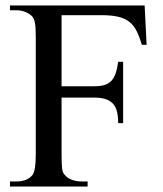

<svg xmlns="http://www.w3.org/2000/svg" viewBox="-20 -682 596 702"><path d="M498.5 -518.1Q489.7 -548.3 479.2 -569.1Q468.8 -589.8 452.4 -602.5Q436 -615.2 411.9 -620.8Q387.7 -626.5 351.6 -626.5H205.1V-366.7H325.2Q346.7 -366.7 361.6 -371.1Q376.5 -375.5 386.5 -385.7Q396.5 -396 402.6 -413.3Q408.7 -430.7 412.1 -456.1H430.2V-231.9H412.1Q412.1 -255.4 408 -272.9Q403.8 -290.5 393.8 -302Q383.8 -313.5 366.9 -319.3Q350.1 -325.2 325.2 -325.2H205.1V-117.7Q205.1 -85.4 206.8 -68.1Q208.5 -50.8 215.8 -43.5Q225.6 -30.8 242.4 -24.7Q259.3 -18.6 276.4 -18.6H300.3V0H16.6V-18.6H40.5Q79.6 -18.6 99.1 -42.5Q110.8 -58.1 110.8 -117.7V-545.4Q110.8 -563.5 110.1 -576.4Q109.4 -589.4 107.7 -598.4Q106 -607.4 103.3 -613.3Q100.6 -619.1 97.2 -622.6Q86.9 -632.8 71.5 -638.7Q56.2 -644.5 40.5 -644.5H16.6V-662.1H508.8L516.1 -518.1Z"/></svg>

Font: Doulos SIL CyrE
Style: Regular
Weight: 400
Designer: Walt Agee, Victor Gaultney, Peter Martin, Debbi Hosken, Becca Hirsbrunner
Foundry: SIL International
Version: Version 5.000